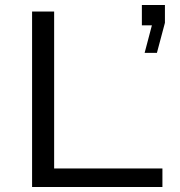

<svg xmlns="http://www.w3.org/2000/svg" viewBox="-20 -746 719 766"><path d="M108 0H628V-74H196V-700H108ZM546 -645H586L557 -535H606L638 -655V-726H546Z"/></svg>

Font: Resamitz
Style: Bold
Weight: 700
Designer: gluk
Foundry: gluk
Version: Version 0.047